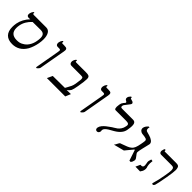

<svg xmlns="http://www.w3.org/2000/svg" viewBox="254 -2270 3692 3692"><g transform="rotate(45 2100.0 -424.5)"><path d="M537.5 -160.5Q487 -74 415.2 -31.5Q343.5 11 253.5 11Q140 11 81.2 -49.2Q22.5 -109.5 22.5 -226Q22.5 -273.5 32 -327Q44 -393 78.8 -457.5Q113.5 -522 164 -573.5L125.5 -571Q71.5 -571 71.5 -621.5Q71.5 -631 74 -645Q77 -661 85 -679Q93 -697 102.8 -709Q112.5 -721 120.5 -721Q126 -721 128.8 -717.5Q131.5 -714 131 -710L127.5 -696Q123 -680 155 -680H492Q553.5 -680 585.8 -626.2Q618 -572.5 618 -480.5Q618 -428 607.5 -368Q587 -253 537.5 -160.5ZM558.5 -457Q558.5 -516 532.2 -543.5Q506 -571 446.5 -571L232.5 -569Q179 -521.5 144.2 -462.2Q109.5 -403 98 -338Q91.5 -301 91.5 -268Q91.5 -104 265 -104Q305.5 -104 337.5 -111.8Q369.5 -119.5 398.5 -138.5Q456 -168.5 495.8 -229.2Q535.5 -290 549.5 -370Q558.5 -419.5 558.5 -457Z M1059 -597 962.5 -51Q961 -43 950.2 -29Q939.5 -15 927 -4Q914.5 7 907.5 7Q902.5 7 900 4.2Q897.5 1.5 898 -3Q897 -4 897 -9Q897 -11 898 -20L982.5 -498Q988.5 -531.5 988.5 -543Q988.5 -559 979.5 -565Q970.5 -571 945.5 -571H910.5Q887 -571 874.5 -586.5Q862 -602 862 -627.5Q862 -639 864 -649Q867 -667 875.2 -684.5Q883.5 -702 893 -713Q902.5 -724 909 -724Q913.5 -724 916.5 -718.8Q919.5 -713.5 918.5 -710L916.5 -698Q913 -680 938 -680H975Q1008 -680 1026.2 -676.2Q1044.5 -672.5 1053.2 -661.2Q1062 -650 1062 -628.5Q1062 -613 1058.5 -594Z M1733.5 -109 1688 0H1189L1240 -109L1567.5 -112Q1573 -123.5 1591.5 -155Q1617 -199 1632.5 -233.8Q1648 -268.5 1656.5 -317Q1666 -373.5 1672 -432Q1672.5 -439 1672.5 -450.5Q1672.5 -472.5 1667.5 -483.2Q1662.5 -494 1651 -497.5Q1639.5 -501 1616.5 -501H1354.5Q1330 -501 1315.8 -517.8Q1301.5 -534.5 1301.5 -561.5Q1301.5 -570.5 1303 -580Q1305.5 -596 1314 -612.8Q1322.5 -629.5 1332.5 -640.8Q1342.5 -652 1349.5 -652Q1355 -652 1357.5 -648.2Q1360 -644.5 1359 -639L1357 -627Q1356.5 -625.5 1356.5 -622.5Q1356.5 -615.5 1361.5 -612.8Q1366.5 -610 1378.5 -610H1645.5Q1695.5 -610 1717.5 -599.5Q1739.5 -589 1745 -563.5Q1748 -555.5 1748 -532.5Q1748 -470 1722 -319Q1710.5 -255.5 1703.8 -228.8Q1697 -202 1687 -176.5Q1679.5 -162 1662.8 -143.8Q1646 -125.5 1619.5 -107L1732.5 -109Z M2259 -597 2162.5 -51Q2161 -43 2150.2 -29Q2139.5 -15 2127 -4Q2114.5 7 2107.5 7Q2102.5 7 2100 4.2Q2097.5 1.5 2098 -3Q2097 -4 2097 -9Q2097 -11 2098 -20L2182.5 -498Q2188.5 -531.5 2188.5 -543Q2188.5 -559 2179.5 -565Q2170.5 -571 2145.5 -571H2110.5Q2087 -571 2074.5 -586.5Q2062 -602 2062 -627.5Q2062 -639 2064 -649Q2067 -667 2075.2 -684.5Q2083.5 -702 2093 -713Q2102.5 -724 2109 -724Q2113.5 -724 2116.5 -718.8Q2119.5 -713.5 2118.5 -710L2116.5 -698Q2113 -680 2138 -680H2175Q2208 -680 2226.2 -676.2Q2244.5 -672.5 2253.2 -661.2Q2262 -650 2262 -628.5Q2262 -613 2258.5 -594Z M2825 -194Q2762 -159.5 2728.8 -139Q2695.5 -118.5 2672.2 -95.2Q2649 -72 2644.5 -46L2645 -26.5Q2647.5 -21.5 2647.5 -14.5Q2647.5 -12 2646.5 -5Q2642 19 2627.8 32.5Q2613.5 46 2594.5 46Q2573 46 2561 33.2Q2549 20.5 2549 -1.5Q2549 -9 2550.5 -17Q2556.5 -52 2585.2 -86.8Q2614 -121.5 2646.5 -147.2Q2679 -173 2723 -203.5Q2743 -217 2751 -223Q2763.5 -230.5 2769.5 -233.5Q2805.5 -254 2833.2 -274.8Q2861 -295.5 2886.2 -331.8Q2911.5 -368 2920.5 -419Q2921 -422.5 2923 -433.5Q2925 -444.5 2925 -453Q2925 -474.5 2907.8 -485.8Q2890.5 -497 2843.5 -497H2561.5Q2548.5 -497 2540.5 -506.2Q2532.5 -515.5 2531 -532.5Q2528 -544 2528 -561Q2528 -587 2534.5 -624Q2538.5 -648.5 2544.5 -663.2Q2550.5 -678 2568.5 -702Q2585.5 -719 2591.5 -727.2Q2597.5 -735.5 2597.5 -745Q2597.5 -751.5 2593 -756Q2588.5 -760.5 2578 -766.5Q2559 -774.5 2550.8 -785.5Q2542.5 -796.5 2542.5 -813Q2542.5 -821 2544 -830Q2546 -842.5 2555.5 -858Q2565 -873.5 2576.2 -884.2Q2587.5 -895 2595 -895Q2606 -895 2606 -884.5Q2606 -883 2605 -877L2606 -866Q2612.5 -866 2625 -858Q2651 -852.5 2666.5 -845.8Q2682 -839 2685 -832.5Q2695 -826.5 2695 -813Q2695 -808.5 2694.5 -806Q2693 -796 2680.5 -778.5Q2668 -761 2643.5 -730.5Q2618.5 -699.5 2606.5 -682.8Q2594.5 -666 2593 -656Q2591 -645.5 2591 -635Q2591 -617.5 2601.2 -611.8Q2611.5 -606 2639 -606H2924Q2965.5 -606 2982.8 -580.8Q3000 -555.5 3000 -508Q3000 -466 2986 -388Q2976.5 -333 2935.8 -284Q2895 -235 2825 -194Z M3361 -219H3350L3220.5 -62L3006 -6.5Q3019.5 -22.5 3039.5 -62Q3051.5 -85 3057.5 -95Q3063.5 -105 3070.5 -109.5Q3083.5 -114.5 3100 -120Q3165 -142.5 3212.2 -162Q3259.5 -181.5 3281.5 -201Q3315 -225.5 3333.2 -268.2Q3351.5 -311 3364.5 -387L3373.5 -437Q3378.5 -465.5 3378.5 -479.5Q3378.5 -496 3372 -506Q3365.5 -516 3349.8 -522.2Q3334 -528.5 3305 -532.5L3244 -539.5Q3213 -545 3191.2 -565.5Q3169.5 -586 3169.5 -618Q3169.5 -622 3170.5 -630Q3180 -682.5 3234 -727L3257 -722.5Q3251 -713 3249.5 -703Q3248 -696.5 3248 -687.5Q3248 -669 3255.5 -654Q3263 -639 3279.5 -634L3360 -611Q3412 -596.5 3448.2 -568.8Q3484.5 -541 3484.5 -505.5Q3484.5 -502 3483.5 -494Q3480.5 -476.5 3465.5 -417.5Q3457 -382.5 3447.5 -343Q3438 -303.5 3433 -275Q3425 -229.5 3427 -211.5Q3430.5 -201 3438 -190.2Q3445.5 -179.5 3460.5 -161Q3481 -135.5 3491.8 -117.8Q3502.5 -100 3502.5 -83.5Q3502.5 -78.5 3502 -76Q3497.5 -51 3489.8 -32.5Q3482 -14 3465.5 2.5L3433.5 0Z M3749 -242.5Q3749 -203 3757.5 -164.5Q3769 -140.5 3769 -112Q3769 -99 3767 -87Q3762.5 -61.5 3753.8 -43.5Q3745 -25.5 3725 2.5L3597 0L3639.5 -93H3667.5Q3681 -93 3693 -101.5Q3705 -110 3708 -127Q3710 -137.5 3710 -149Q3710 -166 3704 -194Q3701.5 -204.5 3699.8 -215.5Q3698 -226.5 3698 -236.5Q3698 -245.5 3699.5 -256Q3703 -275 3715.5 -313L3754.5 -307Q3749 -274 3749 -242.5ZM3736 -564Q3736 -571.5 3737.5 -579Q3741.5 -603.5 3749 -621.2Q3756.5 -639 3765 -639Q3774.5 -639 3779.8 -633Q3785 -627 3783.5 -618L3782.5 -613Q3780.5 -603 3798.5 -603Q3804 -603 3809.2 -603.5Q3814.5 -604 3818.5 -604H4097.5Q4130 -604 4147.8 -598.2Q4165.5 -592.5 4174.2 -580Q4183 -567.5 4187.5 -544.5Q4192.5 -528 4192.5 -498Q4192.5 -435.5 4166 -286Q4128 -71 4112 -25Q4097.5 10 4074 10Q4055 10 4055 -5.5Q4055 -9 4055.5 -11Q4057.5 -21 4069.5 -66Q4081.5 -105.5 4091.5 -149Q4101.5 -192.5 4117.5 -284Q4129.5 -351 4132.5 -377.5Q4135.5 -404 4137 -435Q4136 -464.5 4130.5 -480.5Q4125 -496.5 4110.5 -503.8Q4096 -511 4068 -511H3783Q3762 -511 3749 -525.8Q3736 -540.5 3736 -564Z"/></g></svg>

Font: JuliaMono Italic
Style: Regular
Weight: 400
Italic angle: -9°
Monospace: yes
Designer: cormullion
Foundry: corm
Version: Version 0.049; ttfautohint (v1.8.4)